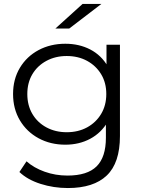

<svg xmlns="http://www.w3.org/2000/svg" viewBox="-20 -751 725 970"><path d="M323 199Q251 199 185 178Q119 157 78 118L114 64Q151 97 205.5 116.5Q260 136 321 136Q421 136 468 89.5Q515 43 515 -55V-186L525 -276L518 -366V-525H586V-64Q586 72 519.5 135.5Q453 199 323 199ZM310 -20Q235 -20 175 -52.5Q115 -85 80.5 -143Q46 -201 46 -276Q46 -351 80.5 -408.5Q115 -466 175 -498Q235 -530 310 -530Q380 -530 436 -501Q492 -472 525 -415Q558 -358 558 -276Q558 -194 525 -137Q492 -80 436 -50Q380 -20 310 -20ZM317 -83Q375 -83 420 -107.5Q465 -132 491 -175.5Q517 -219 517 -276Q517 -333 491 -376Q465 -419 420 -443.5Q375 -468 317 -468Q260 -468 214.5 -443.5Q169 -419 143.5 -376Q118 -333 118 -276Q118 -219 143.5 -175.5Q169 -132 214.5 -107.5Q260 -83 317 -83ZM260 -607 397 -731H492L330 -607Z"/></svg>

Font: Montserrat Thin
Style: Regular
Weight: 400
Version: Version 9.000